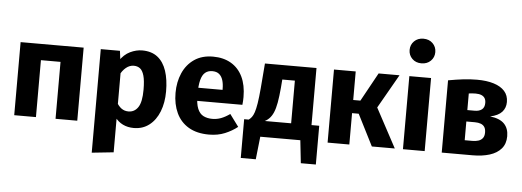

<svg xmlns="http://www.w3.org/2000/svg" viewBox="-60 -990 3785 1391"><g transform="rotate(5 1833.0 -295.0)"><path d="M520.5 0H362.5V-414H220V0H62V-531.4H520.5Z M944.9 -548.3Q1013.7 -548.3 1057.3 -514Q1100.9 -479.7 1122 -416.5Q1143 -353.2 1143 -267.1Q1143 -185.2 1117.7 -120.9Q1092.3 -56.5 1045 -19.8Q997.8 17 932.3 17Q888.4 17 853.1 -0.1Q817.8 -17.2 792.4 -52.3L792.1 -164.4Q810.3 -131.2 832.5 -115.1Q854.7 -99.1 883.5 -99.1Q927.8 -99.1 953.5 -137.5Q979.3 -175.9 979.3 -265.2Q979.3 -331.8 968.9 -367.8Q958.5 -403.9 939.7 -418.2Q920.8 -432.4 894.5 -432.4Q863.5 -432.4 837.4 -410.8Q811.3 -389.2 793.1 -351.7L780.2 -455.6Q813.5 -506.1 857.8 -527.2Q902.1 -548.3 944.9 -548.3ZM645 -531.4H784.4L794 -455.8L803 -386.3V205.1L645 221.7Z M1460.4 -548.3Q1536.3 -548.3 1591.4 -516.2Q1646.4 -484.1 1675.9 -423.3Q1705.4 -362.5 1705.4 -275.9Q1705.4 -262.9 1704.6 -247Q1703.8 -231 1702.1 -218.9H1357.6L1356.4 -314.3H1549.6Q1549.6 -316.3 1549.6 -318.1Q1549.6 -319.9 1549.6 -320.9Q1549.6 -357.4 1541.1 -384.8Q1532.6 -412.2 1514.1 -427.6Q1495.6 -443 1463.6 -443Q1433.7 -443 1412.9 -426.2Q1392 -409.4 1381.7 -370.2Q1371.4 -331 1371.4 -263.8Q1371.4 -198.2 1386.4 -162.1Q1401.5 -126 1429.2 -112.3Q1456.8 -98.5 1493.8 -98.5Q1526.6 -98.5 1556.7 -109.8Q1586.8 -121.1 1620.8 -145.1L1685.8 -57.1Q1646.1 -25.5 1594.9 -4.3Q1543.7 17 1479.3 17Q1390.8 17 1331.1 -18.3Q1271.5 -53.6 1241.8 -117.1Q1212.1 -180.6 1212.1 -263Q1212.1 -342.5 1240.5 -407.2Q1268.8 -472 1324.4 -510.2Q1379.9 -548.3 1460.4 -548.3Z M1861.6 -109.3 1757.3 -116.3Q1769.2 -125.1 1778.8 -137.5Q1788.5 -149.8 1796.7 -173.9Q1804.8 -198 1811.6 -240.3Q1818.3 -282.6 1824.3 -350.9L1838.9 -531.4H2213.8V0H1757.3V-116.3H2065.7V-426.6H1974.2L1969.4 -365.4Q1963.7 -301.5 1955.8 -257.5Q1947.9 -213.5 1935.5 -185Q1923.1 -156.5 1905.2 -138.9Q1887.3 -121.4 1861.6 -109.3ZM2090.5 -116.3H2270V165.6H2160.8L2142.7 0H2104.2ZM1903.5 -116.3 1889.8 0H1851.4L1833.2 165.6H1724V-116.3Z M2665.5 -531.4H2817.6L2676.9 -284.9L2829.7 0H2662.8L2547.3 -228.1H2499V0H2341V-531.4H2499V-323.7H2551.2Z M2889 -531.4H3047V0H2889ZM2967.6 -810.5Q3009.1 -810.5 3035.2 -784.7Q3061.3 -758.9 3061.3 -720.7Q3061.3 -682.9 3035.2 -657.1Q3009.1 -631.3 2967.6 -631.3Q2926.5 -631.3 2900.5 -657.1Q2874.4 -682.9 2874.4 -720.7Q2874.4 -758.9 2900.5 -784.7Q2926.5 -810.5 2967.6 -810.5Z M3380.7 -548.3Q3451 -548.3 3502.2 -532.3Q3553.4 -516.3 3581.5 -484.9Q3609.5 -453.5 3609.5 -406Q3609.5 -363.1 3582.9 -333.6Q3556.3 -304.1 3497.6 -291.6Q3568.1 -283.4 3600.7 -249.8Q3633.4 -216.2 3633.4 -159.1Q3633.4 -104.1 3602.9 -68.7Q3572.3 -33.2 3518.9 -16.6Q3465.5 0 3395.9 0H3171V-525.6Q3228.2 -536.1 3279.2 -542.2Q3330.3 -548.3 3380.7 -548.3ZM3379.2 -447.5Q3366.2 -447.5 3353.9 -446.6Q3341.5 -445.7 3329 -443.9V-103.8H3385.2Q3409.1 -103.8 3428.6 -110Q3448 -116.2 3459.5 -131.1Q3471.1 -146 3471.1 -171.9Q3471.1 -197.1 3461.6 -211.9Q3452.1 -226.6 3434.1 -233.3Q3416.1 -240 3391.6 -240H3313V-323H3383.2Q3415.2 -323 3434.6 -338.1Q3453.9 -353.2 3453.9 -385.8Q3453.9 -406.9 3445.6 -420.3Q3437.2 -433.7 3420.6 -440.6Q3403.9 -447.5 3379.2 -447.5Z"/></g></svg>

Font: Fira Sans Variable
Style: Regular
Weight: 400
Designer: Carrois Corporate & Edenspiekermann AG
Foundry: Carrois Corporate GbR & Edenspiekermann AG
Version: Version 4.202